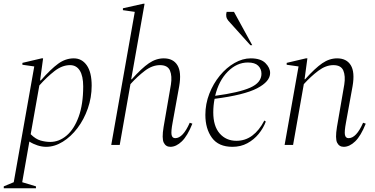

<svg xmlns="http://www.w3.org/2000/svg" viewBox="-44 -770 1992 1020"><path d="M-24 230V220L29 198L138 -417L75 -426V-436L177 -460H185L169 -343H173Q226 -403 265 -431.5Q304 -460 348 -460Q391 -460 417 -423Q443 -386 443 -315Q443 -252 422.5 -193.5Q402 -135 367.5 -89.5Q333 -44 289.5 -17Q246 10 201 10Q179 10 155.5 2.5Q132 -5 112 -18L74 198L147 220V230ZM328 -424Q286 -424 245 -392Q204 -360 165 -316L119 -57Q145 -31 171.5 -23.5Q198 -16 223 -16Q270 -16 310 -50Q350 -84 374 -150Q398 -216 398 -311Q398 -366 380 -395Q362 -424 328 -424Z M592 0H547L672 -707L609 -716V-726L716 -750H724L653 -349H656Q709 -408 747 -434Q785 -460 826 -460Q876 -460 898.5 -423.5Q921 -387 908 -312L873 -119Q864 -71 867.5 -53.5Q871 -36 887 -36Q928 -36 964 -118L978 -113Q952 -48 922 -19Q892 10 861 10Q837 10 826 -12Q815 -34 825 -95L864 -321Q871 -366 859 -395Q847 -424 806 -424Q765 -424 725.5 -394Q686 -364 649 -323Z M1191 10Q1117 10 1082 -38Q1047 -86 1047 -160Q1047 -218 1068 -272Q1089 -326 1124 -368.5Q1159 -411 1202 -435.5Q1245 -460 1288 -460Q1341 -460 1366 -435Q1391 -410 1391 -382Q1391 -337 1322 -301Q1253 -265 1096 -245Q1089 -210 1089 -173Q1089 -100 1123 -61Q1157 -22 1212 -22Q1259 -22 1296 -49.5Q1333 -77 1360 -129H1362L1368 -124Q1355 -89 1330 -58.5Q1305 -28 1270 -9Q1235 10 1191 10ZM1273 -438Q1214 -438 1166 -389.5Q1118 -341 1099 -261Q1226 -278 1285.5 -304.5Q1345 -331 1345 -378Q1345 -404 1327.5 -421Q1310 -438 1273 -438ZM1286 -530 1169 -660Q1152 -680 1160 -707H1199L1296 -530Z M1468 0 1542 -417 1479 -426V-436L1581 -460H1589L1574 -349H1577Q1630 -408 1668 -434Q1706 -460 1747 -460Q1797 -460 1819.5 -423.5Q1842 -387 1829 -312L1794 -119Q1785 -71 1788.5 -53.5Q1792 -36 1808 -36Q1849 -36 1885 -118L1899 -113Q1873 -48 1843 -19Q1813 10 1782 10Q1758 10 1747 -12Q1736 -34 1746 -95L1785 -321Q1792 -366 1780 -395Q1768 -424 1727 -424Q1687 -424 1647 -394Q1607 -364 1570 -323L1513 0Z"/></svg>

Font: Spectral ExtraLight
Style: Italic
Weight: 275
Italic angle: -10°
Designer: Jean-Baptiste Levee
Foundry: Production Type
Version: Version 2.001